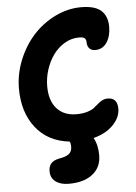

<svg xmlns="http://www.w3.org/2000/svg" viewBox="-62 -788 737 1038"><g transform="rotate(-5 307.0 -268.5)"><path d="M269 204.1Q224.6 204.1 197.8 184.1Q170.9 164.1 170.9 127.9Q170.9 101.6 184.1 85.9Q197.3 70.3 227.1 64Q266.6 57.6 282.7 44.2Q298.8 30.8 298.8 5.9Q298.8 -14.2 293 -22.9Q175.3 -36.1 110.1 -119.9Q44.9 -203.6 44.9 -331.1Q44.9 -410.6 75.4 -486.1Q106 -561.5 156.5 -617.4Q207 -673.3 275.9 -707.3Q344.7 -741.2 418 -741.2Q492.2 -741.2 526.1 -710.9Q560.1 -680.7 560.1 -622.1Q560.1 -572.3 537.6 -538.1Q515.1 -503.9 474.1 -503.9Q453.6 -503.9 442.4 -516.4Q431.2 -528.8 431.2 -547.9Q431.2 -564.5 423.3 -571.8Q415.5 -579.1 392.1 -579.1Q350.6 -579.1 314 -557.4Q277.3 -535.6 252.2 -500.7Q227.1 -465.8 212.6 -421.4Q198.2 -377 198.2 -331.1Q198.2 -252.4 236.8 -209.7Q275.4 -167 342.8 -167Q375.5 -167 399.9 -174.1Q424.3 -181.2 438 -191.4Q451.7 -201.7 463.1 -212.2Q474.6 -222.7 488 -229.7Q501.5 -236.8 518.1 -236.8Q570.8 -236.8 570.8 -176.8Q570.8 -130.9 531.7 -89.8Q492.7 -48.8 423.8 -30.8Q445.8 7.8 445.8 64.9Q445.8 129.4 398.9 166.7Q352.1 204.1 269 204.1Z"/></g></svg>

Font: Shantell Sans Bouncy
Style: Bold
Weight: 700
Designer: Stephen Nixon, Anya Danilova, Shantell Martin
Foundry: Arrow Type
Version: Version 1.006;[9816181b4]